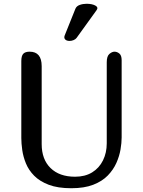

<svg xmlns="http://www.w3.org/2000/svg" viewBox="-20 -983 758 1018"><path d="M201 -219Q201 -138 248 -92Q295 -46 378 -46Q431 -46 468.5 -69Q506 -92 526 -132.5Q546 -173 546 -223V-653Q546 -685 560 -697Q574 -709 587 -709Q601 -709 613 -699Q625 -689 625 -664V-254Q625 -226 619 -190.5Q613 -155 597 -119Q581 -83 551.5 -52.5Q522 -22 474.5 -3.5Q427 15 358 15Q286 15 238 -3.5Q190 -22 161 -51.5Q132 -81 117.5 -116.5Q103 -152 98 -187.5Q93 -223 93 -251V-659Q93 -687 103.5 -698Q114 -709 137 -709Q201 -709 201 -632ZM386 -782Q381 -775 370.5 -770.5Q360 -766 349 -766Q333 -766 325.5 -774Q318 -782 323 -795L380 -937Q386 -951 403 -957Q420 -963 439 -963Q468 -963 485.5 -953.5Q503 -944 492 -929Z"/></svg>

Font: Marmelad
Style: Regular
Weight: 400
Designer: Manvel Shmavonyan
Foundry: Cyreal
Version: Version 1.110; ttfautohint (v1.8.4.7-5d5b)